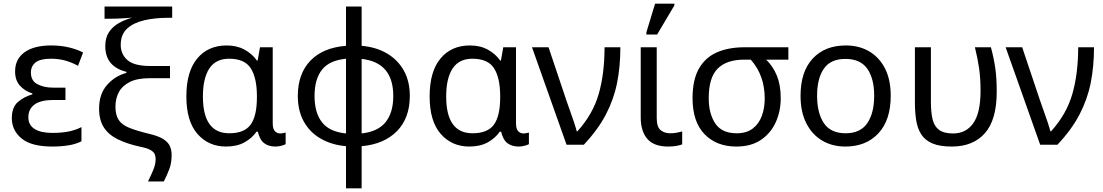

<svg xmlns="http://www.w3.org/2000/svg" viewBox="-20 -796 6067 1056"><path d="M268 10Q152 10 98.5 -34.5Q45 -79 45 -146Q45 -206 78.5 -235Q112 -264 158 -277V-282Q115 -296 89 -325.5Q63 -355 63 -403Q63 -471 115 -508.5Q167 -546 261 -546Q317 -546 362.5 -534.5Q408 -523 437 -507L409 -434Q377 -452 340.5 -462.5Q304 -473 261 -473Q201 -473 175.5 -452.5Q150 -432 150 -397Q150 -351 186.5 -332.5Q223 -314 271 -314H340V-246H271Q205 -246 170.5 -221.5Q136 -197 136 -151Q136 -108 170.5 -86.5Q205 -65 268 -65Q320 -65 358.5 -73Q397 -81 428 -97V-19Q397 -3 356 3.5Q315 10 268 10Z M794 202Q810 170 823 138.5Q836 107 836 79Q836 64 831 52Q826 40 808.5 29.5Q791 19 751 11Q678 -5 627.5 -30Q577 -55 551 -95.5Q525 -136 525 -198Q525 -279 568.5 -328.5Q612 -378 675 -395V-401Q559 -430 559 -542Q559 -589 579.5 -619.5Q600 -650 633.5 -669Q667 -688 707 -699Q688 -697 654 -695Q620 -693 586 -693H555V-760H927V-698H901Q832 -698 773.5 -684.5Q715 -671 679.5 -639Q644 -607 644 -549Q644 -498 681 -465.5Q718 -433 807 -433H915V-366H804Q734 -366 692.5 -344.5Q651 -323 633 -288Q615 -253 615 -210Q615 -163 633 -136Q651 -109 691 -93Q731 -77 796 -61Q849 -49 876.5 -32Q904 -15 914 7Q924 29 924 56Q924 100 911.5 133.5Q899 167 881 202Z M1223 10Q1127 10 1066 -59.5Q1005 -129 1005 -266Q1005 -402 1064.5 -474Q1124 -546 1227 -546Q1283 -546 1325 -523Q1367 -500 1393 -463H1397L1410 -536H1480V-118Q1480 -87 1492 -74.5Q1504 -62 1521 -62Q1529 -62 1538 -64Q1547 -66 1551 -67V-3Q1544 1 1528 5.5Q1512 10 1495 10Q1458 10 1433.5 -8Q1409 -26 1398 -72H1391Q1366 -36 1324.5 -13Q1283 10 1223 10ZM1241 -63Q1324 -63 1358.5 -110.5Q1393 -158 1393 -261V-267Q1393 -367 1359.5 -420Q1326 -473 1240 -473Q1167 -473 1131.5 -419.5Q1096 -366 1096 -265Q1096 -63 1241 -63Z M1883 240V8Q1804 1 1744 -33.5Q1684 -68 1651 -127.5Q1618 -187 1618 -268Q1618 -390 1687 -462Q1756 -534 1883 -544V-760H1969V-544Q2049 -537 2108.5 -502Q2168 -467 2201 -408Q2234 -349 2234 -268Q2234 -147 2163.5 -75Q2093 -3 1969 8V240ZM1883 -62V-473Q1791 -464 1750.5 -412Q1710 -360 1710 -268Q1710 -176 1751 -123.5Q1792 -71 1883 -62ZM1969 -62Q2059 -72 2101 -124.5Q2143 -177 2143 -268Q2143 -453 1969 -472Z M2561 10Q2465 10 2404 -59.5Q2343 -129 2343 -266Q2343 -402 2402.5 -474Q2462 -546 2565 -546Q2621 -546 2663 -523Q2705 -500 2731 -463H2735L2748 -536H2818V-118Q2818 -87 2830 -74.5Q2842 -62 2859 -62Q2867 -62 2876 -64Q2885 -66 2889 -67V-3Q2882 1 2866 5.5Q2850 10 2833 10Q2796 10 2771.5 -8Q2747 -26 2736 -72H2729Q2704 -36 2662.5 -13Q2621 10 2561 10ZM2579 -63Q2662 -63 2696.5 -110.5Q2731 -158 2731 -261V-267Q2731 -367 2697.5 -420Q2664 -473 2578 -473Q2505 -473 2469.5 -419.5Q2434 -366 2434 -265Q2434 -63 2579 -63Z M3096 0 2906 -536H2997L3094 -247Q3102 -223 3114 -190Q3126 -157 3136.5 -125.5Q3147 -94 3152 -74H3156Q3241 -168 3273 -279.5Q3305 -391 3305 -536H3392Q3392 -431 3374 -340.5Q3356 -250 3312.5 -166.5Q3269 -83 3191 0Z M3655 10Q3576 10 3540 -32.5Q3504 -75 3504 -150V-536H3592V-147Q3592 -98 3613 -80.5Q3634 -63 3666 -63Q3686 -63 3701.5 -66Q3717 -69 3732 -73V-2Q3719 3 3700 6.5Q3681 10 3655 10ZM3535 -606V-618L3583 -776H3689V-766L3594 -606Z M4030 10Q3921 10 3855 -58Q3789 -126 3789 -256Q3789 -357 3824 -418.5Q3859 -480 3923 -508Q3987 -536 4074 -536H4316V-468H4194Q4232 -431 4253 -379.5Q4274 -328 4274 -256Q4274 -184 4246.5 -123.5Q4219 -63 4165 -26.5Q4111 10 4030 10ZM4032 -63Q4086 -63 4120 -89Q4154 -115 4170 -158.5Q4186 -202 4186 -254Q4186 -382 4109 -468H4074Q3976 -468 3927 -418.5Q3878 -369 3878 -256Q3878 -171 3914 -117Q3950 -63 4032 -63Z M4879 -269Q4879 -136 4811.5 -63Q4744 10 4629 10Q4558 10 4502.5 -22.5Q4447 -55 4415 -117.5Q4383 -180 4383 -269Q4383 -402 4450 -474Q4517 -546 4632 -546Q4705 -546 4760.5 -513.5Q4816 -481 4847.5 -419.5Q4879 -358 4879 -269ZM4474 -269Q4474 -174 4511.5 -118.5Q4549 -63 4631 -63Q4712 -63 4750 -118.5Q4788 -174 4788 -269Q4788 -364 4750 -418Q4712 -472 4630 -472Q4548 -472 4511 -418Q4474 -364 4474 -269Z M5215 10Q5148 10 5107.5 -7.5Q5067 -25 5046.5 -57.5Q5026 -90 5019 -134.5Q5012 -179 5012 -233V-536H5100V-236Q5100 -179 5109 -140.5Q5118 -102 5144.5 -82Q5171 -62 5222 -62Q5294 -62 5333.5 -119Q5373 -176 5373 -296Q5373 -366 5365 -421Q5357 -476 5342 -536H5430Q5446 -477 5454 -421.5Q5462 -366 5462 -292Q5462 -137 5397 -63.5Q5332 10 5215 10Z M5701 0 5511 -536H5602L5699 -247Q5707 -223 5719 -190Q5731 -157 5741.5 -125.5Q5752 -94 5757 -74H5761Q5846 -168 5878 -279.5Q5910 -391 5910 -536H5997Q5997 -431 5979 -340.5Q5961 -250 5917.5 -166.5Q5874 -83 5796 0Z"/></svg>

Font: Go Noto Current
Style: Regular
Weight: 400
Designer: Monotype Design Team
Foundry: Monotype Imaging Inc.
Version: Version 2.007; ttfautohint (v1.8) -l 8 -r 50 -G 200 -x 14 -D